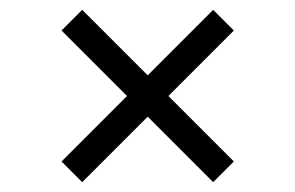

<svg xmlns="http://www.w3.org/2000/svg" viewBox="-20 -545 600 390"><path d="M147 -175 105 -217 238 -350 105 -483 147 -525 280 -392 413 -525 455 -483 322 -350 455 -217 413 -175 280 -308Z"/></svg>

Font: Croissant One
Style: Regular
Weight: 400
Designer: Eduardo Rodriguez Tunni
Foundry: Eduardo Rodriguez Tunni
Version: Version 1.001